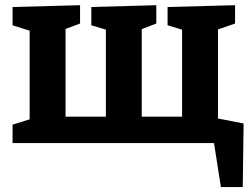

<svg xmlns="http://www.w3.org/2000/svg" viewBox="-20 -558 984 749"><path d="M841.7 171.7 812 -18.3 832.3 0H29V-71.7L122.7 -101L95.7 -57V-471.3L131.7 -427L29 -459.3V-530.7L292.3 -537.7V-466.3L205.7 -433.7L235.7 -474.7V-61L199.7 -103H426.7L393 -61V-471.3L415 -435.7L336.3 -459.3V-530.7L589.7 -537.7V-466.3L505.7 -433.7L533 -474.7V-54.3L502 -103H726.7L690.3 -61V-471.3L712.3 -435.7L633.7 -459.3V-530.7L897 -537.7V-466.3L803 -433.7L830.3 -474.7V-57L803.3 -101L930.3 -76.3L927 171.7Z"/></svg>

Font: Bitter Thin
Style: Regular
Weight: 100
Designer: Sol Matas, and Bitter project Authors
Foundry: Sol Matas
Version: Version 2.002